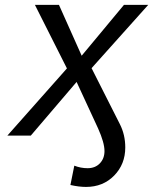

<svg xmlns="http://www.w3.org/2000/svg" viewBox="-20 -548 640 776"><path d="M486.3 47.9Q486.3 115.7 441.4 161.6Q396.5 207.5 327.6 207.5Q299.3 207.5 264.6 199.7L280.3 121.6Q306.6 131.8 334 131.8Q364.7 131.8 383.5 112.3Q402.3 92.8 402.3 62.5Q402.3 28.8 376.5 -28.8L289.6 -216.8L104.5 0H9.8L250.5 -271.5L121.1 -528.3H218.3L310.1 -322.8L481 -528.3H579.1L350.1 -272.5L464.4 -46.4Q486.3 -3.4 486.3 47.9Z"/></svg>

Font: Liberation Mono
Style: Italic
Weight: 400
Italic angle: -12°
Monospace: yes
Designer: Steve Matteson
Foundry: Ascender Corporation
Version: Version 2.1.5